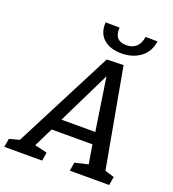

<svg xmlns="http://www.w3.org/2000/svg" viewBox="-195 -1026 1033 1146"><g transform="rotate(20 321.5 -452.5)"><path d="M466 -702 580 -72 639 -54 630 0H380L389 -54L473 -74L453 -194H194L134 -72L213 -54L204 0H-36L-27 -54L37 -71L360 -699ZM444 -269 393 -604 229 -269ZM278 -905 367 -904Q361 -819 440 -819Q478 -819 502 -840.5Q526 -862 532 -905L608 -904Q598 -835 548.5 -799Q499 -763 429 -763Q357 -763 315.5 -799.5Q274 -836 278 -905Z"/></g></svg>

Font: Bitter Pro Medium
Style: Italic
Weight: 500
Italic angle: -9°
Designer: Sol Matas, and Bitter project Authors
Foundry: Sol Matas
Version: Version 1.010